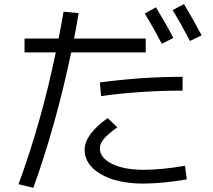

<svg xmlns="http://www.w3.org/2000/svg" viewBox="-20 -855 1040 936"><path d="M685.5 -789.1 740.2 -819.3Q788.1 -741.2 825.2 -669.9L768.6 -641.6Q730.5 -715.8 685.5 -789.1ZM821.3 -805.7 877 -835Q921.9 -760.7 962.9 -682.6L906.2 -655.3Q856.4 -750 821.3 -805.7ZM466.8 -453.1Q668 -480.5 870.1 -480.5V-413.1Q664.1 -413.1 472.7 -386.7ZM890.6 19.5Q776.4 39.1 679.7 40Q550.8 40 471.7 -5.9Q392.6 -51.8 392.6 -125Q392.6 -199.2 504.9 -279.3L551.8 -234.4Q504.9 -200.2 485.8 -177.2Q466.8 -154.3 466.8 -131.8Q466.8 -85.9 525.4 -56.6Q584 -27.3 679.7 -27.3Q769.5 -27.3 881.8 -46.9ZM99.6 -599.6V-667H265.6Q279.3 -736.3 290 -797.9L363.3 -791Q348.6 -701.2 340.8 -667H690.4V-599.6H327.1Q252.9 -246.1 142.6 60.5L70.3 43Q181.6 -259.8 252 -599.6Z"/></svg>

Font: Mgen+ 1c regular
Style: Regular
Weight: 400
Designer: [Source Han Sans]
Ryoko NISHIZUKA  (kana & ideographs); Paul D. Hunt (Latin, Greek & Cyrillic); Wenlong ZHANG  (bopomofo
Version: Version 1.059.20150602